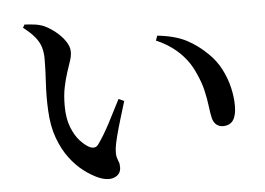

<svg xmlns="http://www.w3.org/2000/svg" viewBox="-49 -754 1098 797"><g transform="rotate(-5 500.0 -355.5)"><path d="M332 -30Q302 -43 271 -66.5Q240 -90 213 -126Q186 -162 168 -211.5Q150 -261 147 -326Q144 -383 147.5 -440Q151 -497 151 -541Q151 -569 144 -591Q137 -613 120 -633.5Q103 -654 73 -677L80 -690Q99 -689 120.5 -686.5Q142 -684 161 -676Q183 -666 206.5 -647.5Q230 -629 246 -606Q262 -583 262 -561Q262 -543 255 -522.5Q248 -502 239.5 -476Q231 -450 224 -416.5Q217 -383 217 -339Q217 -287 231.5 -250Q246 -213 266.5 -191Q287 -169 305 -160Q316 -155 325.5 -156.5Q335 -158 342 -168Q367 -203 392.5 -251.5Q418 -300 442 -348L465 -338Q454 -302 442.5 -264Q431 -226 423 -195Q415 -164 413 -147Q410 -121 413.5 -108.5Q417 -96 420.5 -88Q424 -80 424 -66Q424 -37 398 -25.5Q372 -14 332 -30ZM864 -198Q850 -198 838 -207Q826 -216 821 -235Q816 -257 812.5 -286.5Q809 -316 801 -351Q793 -386 775 -425Q753 -476 713.5 -514Q674 -552 618 -576L625 -596Q700 -588 747 -563Q794 -538 833 -499Q863 -470 882.5 -432.5Q902 -395 911.5 -355Q921 -315 921 -278Q921 -239 907.5 -218.5Q894 -198 864 -198Z"/></g></svg>

Font: Noto Serif KR SemiBold
Style: Regular
Weight: 600
Designer: Ryoko NISHIZUKA 西塚涼子 (kana & ideographs); Frank Grießhammer (Latin, Greek & Cyrillic); Wenlong ZHANG 张文龙 (bopomofo); San
Foundry: Adobe
Version: Version 2.003-H1;hotconv 1.1.1;makeotfexe 2.6.0